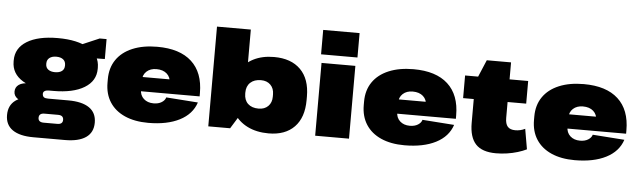

<svg xmlns="http://www.w3.org/2000/svg" viewBox="-55 -1005 4733 1419"><g transform="rotate(5 2311.0 -295.5)"><path d="M343 -161Q197 -161 114.5 -211.5Q32 -262 32 -352V-361Q32 -452 114.5 -502.5Q197 -553 343 -553Q490 -553 573 -502.5Q656 -452 656 -361V-352Q656 -262 573 -211.5Q490 -161 343 -161ZM226 193Q125 193 71.5 156Q18 119 18 46Q18 -26 69 -63.5Q120 -101 225 -101H460Q562 -101 615.5 -64Q669 -27 669 46Q669 119 615.5 156Q562 193 460 193ZM394 79Q434 79 434 46Q434 12 394 12H293Q252 12 252 46Q252 79 293 79ZM159 -61Q113 -61 85.5 -80.5Q58 -100 58 -131Q58 -164 84 -182.5Q110 -201 159 -201H343V-161H310Q290 -161 278.5 -153.5Q267 -146 268 -131Q269 -115 278.5 -108Q288 -101 310 -101H343V-61ZM343 -300Q376 -300 394.5 -314Q413 -328 413 -355V-359Q413 -386 394.5 -400.5Q376 -415 343 -415Q312 -415 293 -400.5Q274 -386 274 -359V-355Q274 -328 293 -314Q312 -300 343 -300ZM469 -499 651 -577H702V-429L469 -425Z M1062 13Q961 13 888 -19.5Q815 -52 776 -112.5Q737 -173 737 -257V-283Q737 -367 778.5 -427.5Q820 -488 897.5 -520.5Q975 -553 1081 -553Q1248 -553 1336 -472.5Q1424 -392 1424 -240V-215H943V-321H1227L1195 -281V-293Q1195 -337 1166.5 -362.5Q1138 -388 1089 -388Q1044 -388 1016 -362.5Q988 -337 988 -293V-228Q988 -185 1016 -159.5Q1044 -134 1089 -134Q1125 -134 1149 -149Q1173 -164 1179 -186L1415 -169Q1386 -81 1294 -34Q1202 13 1062 13Z M1955 13Q1865 13 1798 -20.5Q1731 -54 1694.5 -114.5Q1658 -175 1657 -257V-284Q1658 -366 1694 -426.5Q1730 -487 1795 -520Q1860 -553 1947 -553Q2074 -553 2144 -483Q2214 -413 2214 -283V-257Q2214 -127 2146 -57Q2078 13 1955 13ZM1507 -740H1758V-144L1669 0H1507ZM1866 -163Q1910 -163 1936.5 -189.5Q1963 -216 1963 -260V-277Q1963 -321 1936.5 -347.5Q1910 -374 1866 -374Q1816 -374 1787 -347Q1758 -320 1758 -273V-265Q1758 -217 1786.5 -190Q1815 -163 1866 -163Z M2551 -540V0H2300V-540ZM2561 -784V-603H2291V-784Z M2963 13Q2862 13 2789 -19.5Q2716 -52 2677 -112.5Q2638 -173 2638 -257V-283Q2638 -367 2679.5 -427.5Q2721 -488 2798.5 -520.5Q2876 -553 2982 -553Q3149 -553 3237 -472.5Q3325 -392 3325 -240V-215H2844V-321H3128L3096 -281V-293Q3096 -337 3067.5 -362.5Q3039 -388 2990 -388Q2945 -388 2917 -362.5Q2889 -337 2889 -293V-228Q2889 -185 2917 -159.5Q2945 -134 2990 -134Q3026 -134 3050 -149Q3074 -164 3080 -186L3316 -169Q3287 -81 3195 -34Q3103 13 2963 13Z M3642 13Q3539 13 3491.5 -38Q3444 -89 3444 -196V-498L3515 -666H3695V-254Q3695 -210 3713 -189.5Q3731 -169 3770 -169Q3787 -169 3805.5 -173Q3824 -177 3842 -186L3868 -36Q3840 -22 3802 -10.5Q3764 1 3723 7Q3682 13 3642 13ZM3365 -540H3833V-372H3365Z M4226 13Q4125 13 4052 -19.5Q3979 -52 3940 -112.5Q3901 -173 3901 -257V-283Q3901 -367 3942.5 -427.5Q3984 -488 4061.5 -520.5Q4139 -553 4245 -553Q4412 -553 4500 -472.5Q4588 -392 4588 -240V-215H4107V-321H4391L4359 -281V-293Q4359 -337 4330.5 -362.5Q4302 -388 4253 -388Q4208 -388 4180 -362.5Q4152 -337 4152 -293V-228Q4152 -185 4180 -159.5Q4208 -134 4253 -134Q4289 -134 4313 -149Q4337 -164 4343 -186L4579 -169Q4550 -81 4458 -34Q4366 13 4226 13Z"/></g></svg>

Font: Pathway Extreme 8pt Thin 12pt Black
Style: Regular
Weight: 900
Version: Version 1.001;gftools[0.9.26]